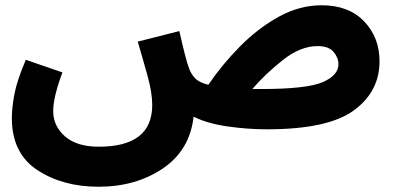

<svg xmlns="http://www.w3.org/2000/svg" viewBox="-20 -478 1507 729"><path d="M993 13Q1225 13 1323 -58.5Q1421 -130 1421 -245Q1421 -336 1362.5 -397Q1304 -458 1201 -458Q1118 -458 1039.5 -415Q961 -372 892.5 -303Q824 -234 771 -156Q736 -165 721 -180.5Q706 -196 698 -218Q692 -233 683 -267.5Q674 -302 661 -360L503 -320Q524 -249 541 -187Q558 -125 558 -79Q558 79 355 79Q272 79 227 40Q182 1 182 -57Q182 -109 217 -203L78 -251Q44 -171 34.5 -119.5Q25 -68 25 -30Q25 104 121.5 167.5Q218 231 354 231Q496 231 598.5 161.5Q701 92 715 -35Q767 -9 843.5 2Q920 13 993 13ZM1186 -303Q1228 -303 1246.5 -281Q1265 -259 1265 -234Q1265 -192 1205 -166Q1145 -140 971 -140Q954 -140 938 -140Q988 -198 1054.5 -250.5Q1121 -303 1186 -303Z"/></svg>

Font: Noto Sans Arabic Extra
Style: Regular
Weight: 800
Designer: Nadine Chahine - Monotype Design Team
Foundry: Monotype Imaging Inc.
Version: Version 1.902